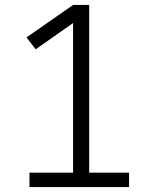

<svg xmlns="http://www.w3.org/2000/svg" viewBox="-20 -755 640 775"><path d="M99 0V-58H275V-662L124 -556L87 -604L275 -735H340V-58H501V0Z"/></svg>

Font: Iosevka SS04 Light Extended
Style: Regular
Weight: 300
Width: 7
Monospace: yes
Designer: Belleve Invis
Foundry: Belleve Invis
Version: Version 19.0.0; ttfautohint (v1.8.4)